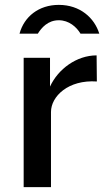

<svg xmlns="http://www.w3.org/2000/svg" viewBox="-20 -767 443 787"><path d="M189 0V-308C189 -372 260 -441 377 -433L376 -540C294 -540 218 -484 185 -412V-530H77V0ZM387 -629C367 -694 308 -747 221 -747C139 -747 79 -699 60 -629H135C150 -653 176 -684 221 -684C263 -684 294 -656 310 -629Z"/></svg>

Font: Cheyenne Sans Medium
Style: Regular
Weight: 500
Designer: The Public Sans project authors (U.S. Web Design System), Libre Franklin designed by Pablo Impallari and Rodrigo Fuenzal
Foundry: The Cheyenne Sans Project Authors
Version: Version 2.007